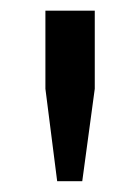

<svg xmlns="http://www.w3.org/2000/svg" viewBox="-20 -749 262 359"><path d="M133.8 -410.2H86.9L64.9 -583V-729H157.2V-583Z"/></svg>

Font: Lumene Sans Medium
Style: Regular
Weight: 500
Designer: Deni Anggara
Version: Version 1.003;Glyphs 3.1.2 (3151)